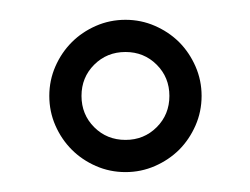

<svg xmlns="http://www.w3.org/2000/svg" viewBox="-20 -656 250 192"><path d="M29.3 -560.1Q29.3 -575.7 35.4 -589.6Q41.5 -603.5 51.8 -613.8Q62 -624 75.9 -630.1Q89.8 -636.2 105.5 -636.2Q121.1 -636.2 135 -630.1Q148.9 -624 159.2 -613.8Q169.4 -603.5 175.5 -589.6Q181.6 -575.7 181.6 -560.1Q181.6 -544.4 175.5 -530.5Q169.4 -516.6 159.2 -506.3Q148.9 -496.1 135 -490Q121.1 -483.9 105.5 -483.9Q89.8 -483.9 75.9 -490Q62 -496.1 51.8 -506.3Q41.5 -516.6 35.4 -530.5Q29.3 -544.4 29.3 -560.1ZM61.5 -560.1Q61.5 -541.5 74.2 -528.8Q86.9 -516.1 105.5 -516.1Q124 -516.1 136.7 -528.8Q149.4 -541.5 149.4 -560.1Q149.4 -578.6 136.7 -591.3Q124 -604 105.5 -604Q86.9 -604 74.2 -591.3Q61.5 -578.6 61.5 -560.1Z"/></svg>

Font: Montez
Style: Regular
Weight: 400
Designer: Astigmatic (AOETI)
Foundry: Astigmatic (AOETI)
Version: Version 1.000